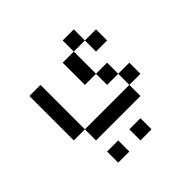

<svg xmlns="http://www.w3.org/2000/svg" viewBox="-132 -507 764 764"><g transform="rotate(-45 250.0 -125.0)"><path d="M187.5 125V62.5H125V125ZM312.5 125V62.5H250V125ZM437.5 -62.5V-125H375V-62.5H125V0H375V-62.5ZM437.5 -250V-312.5H375V-250ZM125 -62.5Q125 -62.5 125 -312.5H62.5Q62.5 -312.5 62.5 -62.5ZM375 -125V-187.5H312.5V-125ZM312.5 -187.5Q312.5 -187.5 312.5 -312.5H250Q250 -312.5 250 -187.5ZM312.5 -312.5H375V-375H312.5Z"/></g></svg>

Font: UnifontExMono
Style: Regular
Weight: 500
Version: Version 15.0.06